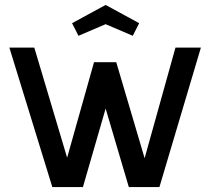

<svg xmlns="http://www.w3.org/2000/svg" viewBox="-20 -758 852 778"><path d="M408 -660 298 -613 272 -664 408 -738 544 -664 518 -613ZM691 -565H794L626 0H502L408 -318L316 0H192L18 -565H119L252 -119L361 -506H451L566 -117Z"/></svg>

Font: MB Grotesk
Style: Regular
Weight: 400
Designer: Nawras Khrais
Foundry: Nawras Khrais
Version: Version 1.000;PS 001.000;hotconv 1.0.88;makeotf.lib2.5.64775